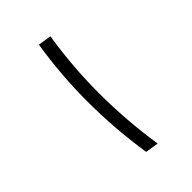

<svg xmlns="http://www.w3.org/2000/svg" viewBox="40 -592 519 519"><g transform="rotate(45 300.0 -332.0)"><path d="M294 -305Q243 -305 192.5 -309Q142 -313 92 -321L98 -359Q148 -351 198.5 -347Q249 -343 300 -343Q351 -343 403.5 -347Q456 -351 508 -359L502 -321Q450 -313 397.5 -309Q345 -305 294 -305Z"/></g></svg>

Font: Iosevka XLt Ex Obl
Style: Regular
Weight: 200
Width: 7
Italic angle: -9°
Monospace: yes
Designer: Belleve Invis
Foundry: Belleve Invis
Version: Version 32.5.0; ttfautohint (v1.8.4)